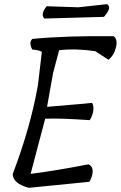

<svg xmlns="http://www.w3.org/2000/svg" viewBox="-20 -902 580 922"><path d="M494 -882Q520 -867 479 -821L193 -813Q173 -833 204 -872L356 -867ZM206 -389Q410 -406 422 -408Q431 -395 428 -371Q425 -347 411 -325Q267 -335 197 -332L127 -67Q252 -83 405 -113Q426 -103 425 -78Q424 -53 409 -29L118 0Q42 -21 41 -66Q126 -289 162 -492L181 -653Q167 -662 135 -664Q117 -697 135 -715Q297 -731 526 -728Q546 -713 537 -675Q528 -637 501 -615L438 -656Q348 -670 264 -661L235 -552Z"/></svg>

Font: Tillana
Style: Regular
Weight: 400
Designer: Lipi Raval (Devanagari, Latin), Jonny Pinhorn (Latin)
Foundry: Indian Type Foundry
Version: Version 2.002;PS 1.0;hotconv 1.0.79;makeotf.lib2.5.61930; tt